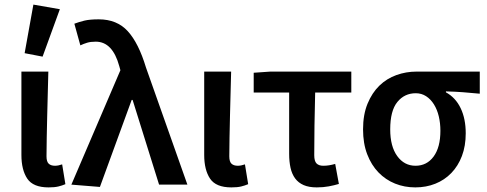

<svg xmlns="http://www.w3.org/2000/svg" viewBox="-20 -802 2116 834"><path d="M191 12Q124 12 98.5 -26Q73 -64 73 -129V-491H190Q189 -445 187.5 -395.5Q186 -346 185 -298Q184 -250 183 -205Q182 -160 182 -123Q182 -100 191.5 -91Q201 -82 219 -82Q233 -82 250 -88L264 -2Q250 4 233.5 8Q217 12 191 12ZM87 -571 125 -782 240 -762 165 -556Z M414 10 290 0 503 -497 498 -515Q469 -621 396 -621Q374 -621 359 -616.5Q344 -612 329 -605L303 -699Q324 -707 347 -712.5Q370 -718 409 -718Q488 -718 535 -666.5Q582 -615 614 -509L794 0H671L556 -368H552Z M985 12Q918 12 892.5 -26Q867 -64 867 -129V-491H984Q983 -445 981.5 -395.5Q980 -346 979 -298Q978 -250 977 -205Q976 -160 976 -123Q976 -100 985.5 -91Q995 -82 1013 -82Q1027 -82 1044 -88L1058 -2Q1044 4 1027.5 8Q1011 12 985 12Z M1356 12Q1322 12 1299 2Q1276 -8 1262 -27Q1248 -46 1242 -73Q1236 -100 1236 -134V-400H1082V-486L1154 -491H1506V-400H1349Q1347 -326 1346 -256.5Q1345 -187 1345 -128Q1345 -102 1355 -92Q1365 -82 1384 -82Q1397 -82 1409.5 -84Q1422 -86 1436 -90L1452 -3Q1432 3 1408 7.5Q1384 12 1356 12Z M1784 12Q1737 12 1696 -4.5Q1655 -21 1624 -53Q1593 -85 1575 -132Q1557 -179 1557 -240Q1557 -304 1576.5 -351.5Q1596 -399 1628 -430Q1660 -461 1702 -476Q1744 -491 1789 -491H2064V-395Q2023 -399 1990 -401.5Q1957 -404 1917 -405V-401Q1959 -378 1981 -332Q2003 -286 2003 -223Q2003 -168 1986.5 -124.5Q1970 -81 1940.5 -50.5Q1911 -20 1871 -4Q1831 12 1784 12ZM1785 -82Q1834 -82 1863.5 -122Q1893 -162 1893 -234Q1893 -267 1886 -296.5Q1879 -326 1865 -348.5Q1851 -371 1831 -384Q1811 -397 1786 -397Q1737 -397 1706 -359Q1675 -321 1675 -240Q1675 -166 1705.5 -124Q1736 -82 1785 -82Z"/></svg>

Font: Giro Semibold
Style: Regular
Weight: 600
Designer: Paul D. Hunt
Foundry: Adobe Systems Incorporated
Version: Version 1.000;PS 1.0;hotconv 1.0.88;makeotf.lib2.5.647800